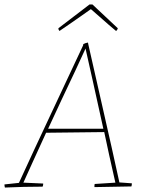

<svg xmlns="http://www.w3.org/2000/svg" viewBox="-23 -836 662 862"><path d="M-1 6Q-2 3 -2.5 -1Q-3 -5 -3 -8L62 -15Q133 -170 205.5 -324Q278 -478 350 -632L351 -638Q360 -643 372 -645L373 -639Q408 -483 443.5 -328Q479 -173 513 -17L569 -13Q569 -5 567 1Q526 2 484.5 2.5Q443 3 401 4Q401 2 401 -2.5Q401 -7 402 -10L495 -16Q479 -86 467 -140.5Q455 -195 445 -243L184 -240Q152 -170 124.5 -110Q97 -50 82 -16L171 -12Q171 -10 170.5 -5.5Q170 -1 168 2Q123 2 84 3Q45 4 -1 6ZM361 -618Q344 -580 316.5 -521.5Q289 -463 256.5 -394.5Q224 -326 193 -258H441Q430 -307 419 -357.5Q408 -408 394.5 -468.5Q381 -529 363 -609ZM498 -697Q486 -707 466 -724Q446 -741 424.5 -760.5Q403 -780 385 -795Q364 -780 337.5 -761.5Q311 -743 286.5 -726Q262 -709 247 -699L244 -697Q239 -702 239 -709L379 -816H392L506 -709Q504 -701 498 -697Z"/></svg>

Font: Labrada Thin
Style: Italic
Weight: 100
Italic angle: -7°
Designer: Mercedes Jáuregui
Foundry: Omnibus-Type Team
Version: Version 1.000; ttfautohint (v1.8.4.7-5d5b)